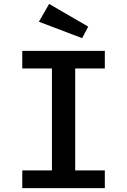

<svg xmlns="http://www.w3.org/2000/svg" viewBox="-20 -970 655 990"><path d="M520.5 -707.7V-616.9H367.7V-91.3H520.5V0H94.9V-91.3H247.7V-616.9H94.9V-707.7ZM233.3 -949.7 434.9 -832.8 403.6 -773.3 180.5 -857.9Z"/></svg>

Font: Fira Code Medium
Style: Regular
Weight: 500
Designer: Carrois Corporate, Edenspiekermann AG, Nikita Prokopov
Foundry: Carrois Corporate, Edenspiekermann AG, Nikita Prokopov
Version: Version 6.002